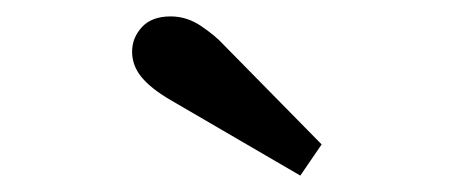

<svg xmlns="http://www.w3.org/2000/svg" viewBox="-20 -789 551 234"><path d="M188 -667Q164 -681 152.5 -695Q141 -709 141 -726Q141 -743 153 -756Q165 -769 188 -769Q208 -769 225.5 -757Q243 -745 252 -735L372 -613L346 -575Z"/></svg>

Font: Taviraj DemiBold
Style: Regular
Weight: 600
Designer: Katatrad Team
Foundry: CadsonDemak
Version: Version 1.030